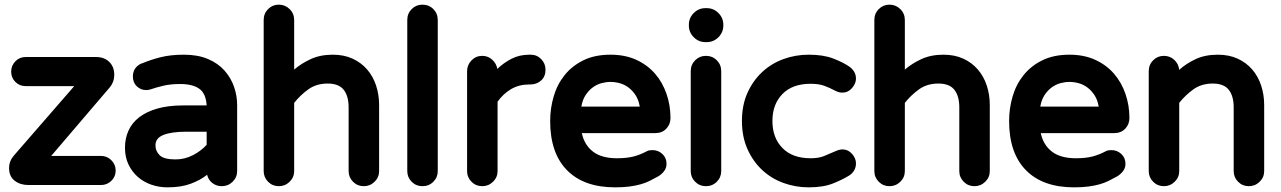

<svg xmlns="http://www.w3.org/2000/svg" viewBox="-20 -775 5506 825"><path d="M19 -53Q19 -83 40 -107L299 -405H90Q64 -405 46 -423Q28 -441 28 -467Q28 -493 46 -511.5Q64 -530 90 -530H393Q428 -530 449.5 -509Q471 -488 471 -453Q471 -423 452 -400L200 -105H414Q440 -105 458.5 -86.5Q477 -68 477 -42Q477 -16 458.5 2Q440 20 414 20H102Q67 20 43 1.5Q19 -17 19 -53Z M517 -140Q517 -180 532 -213.5Q547 -247 578 -271Q609 -295 656 -308.5Q703 -322 767 -322H868Q865 -373 836.5 -393.5Q808 -414 754 -414Q714 -414 683.5 -407Q653 -400 627 -391Q618 -388 608 -388Q585 -388 568 -404Q551 -420 551 -446Q551 -486 589 -503V-502Q626 -518 669.5 -529Q713 -540 770 -540Q830 -540 873.5 -521.5Q917 -503 944.5 -472Q972 -441 985.5 -402.5Q999 -364 999 -323V-40Q999 -13 979.5 6Q960 25 933 25Q910 25 892.5 11.5Q875 -2 870 -24Q841 -1 799.5 14.5Q758 30 700 30Q663 30 630 18.5Q597 7 572 -15Q547 -37 532 -68.5Q517 -100 517 -140ZM734 -90Q774 -90 809.5 -108.5Q845 -127 868 -153V-209H779Q718 -209 683 -195.5Q648 -182 648 -150Q648 -126 666 -108Q684 -90 734 -90Z M1178 -755Q1205 -755 1224.5 -736Q1244 -717 1244 -689V-476Q1274 -502 1315 -521Q1356 -540 1410 -540Q1458 -540 1495 -523Q1532 -506 1557.5 -476.5Q1583 -447 1596 -407.5Q1609 -368 1609 -324V-40Q1609 -13 1589.5 6Q1570 25 1543 25Q1516 25 1497 6Q1478 -13 1478 -40V-314Q1478 -362 1457 -389Q1436 -416 1388 -416Q1340 -416 1305.5 -391.5Q1271 -367 1244 -333V-40Q1244 -13 1224.5 6Q1205 25 1178 25Q1151 25 1132 6Q1113 -13 1113 -40V-689Q1113 -717 1132 -736Q1151 -755 1178 -755Z M1730 -689Q1730 -717 1749 -736Q1768 -755 1795 -755Q1823 -755 1842 -736Q1861 -717 1861 -689V-40Q1861 -13 1842 6Q1823 25 1795 25Q1768 25 1749 6Q1730 -13 1730 -40Z M2052 -535Q2077 -535 2095 -518.5Q2113 -502 2117 -479Q2144 -505 2178 -522.5Q2212 -540 2255 -540H2260Q2287 -540 2305.5 -521Q2324 -502 2324 -475Q2324 -446 2305 -429Q2286 -412 2258 -412H2253Q2210 -412 2176 -392Q2142 -372 2118 -338V-40Q2118 -13 2098.5 6Q2079 25 2052 25Q2025 25 2006 6Q1987 -13 1987 -40V-469Q1987 -496 2006 -515.5Q2025 -535 2052 -535Z M2344 -255Q2344 -309 2359 -360.5Q2374 -412 2406 -452Q2438 -492 2487 -516Q2536 -540 2603 -540Q2666 -540 2714 -518Q2762 -496 2794.5 -458.5Q2827 -421 2844 -371.5Q2861 -322 2861 -268Q2861 -241 2843 -222Q2825 -203 2795 -203H2480Q2491 -152 2528 -123.5Q2565 -95 2631 -95Q2673 -95 2702 -102.5Q2731 -110 2757 -124Q2764 -128 2770 -129Q2776 -130 2784 -130Q2808 -130 2826 -113.5Q2844 -97 2844 -71Q2844 -53 2833 -39Q2822 -25 2808 -17Q2790 -7 2772 2Q2754 11 2732.5 17Q2711 23 2684.5 26.5Q2658 30 2623 30Q2489 30 2416.5 -43.5Q2344 -117 2344 -255ZM2729 -317Q2724 -346 2711 -366Q2698 -386 2680.5 -399Q2663 -412 2643 -417.5Q2623 -423 2603 -423Q2584 -423 2564 -417.5Q2544 -412 2526.5 -399Q2509 -386 2496 -366Q2483 -346 2478 -317Z M2948 -469Q2948 -497 2967 -516Q2986 -535 3013 -535Q3041 -535 3060 -516Q3079 -497 3079 -469V-40Q3079 -13 3060 6Q3041 25 3013 25Q2986 25 2967 6Q2948 -13 2948 -40ZM2940 -665V-669Q2940 -698 2961 -719Q2982 -740 3011 -740H3017Q3046 -740 3067 -719Q3088 -698 3088 -669V-665Q3088 -636 3067 -615Q3046 -594 3017 -594H3011Q2982 -594 2961 -615Q2940 -636 2940 -665Z M3168 -255Q3168 -323 3191.5 -375.5Q3215 -428 3254.5 -465Q3294 -502 3346 -521Q3398 -540 3455 -540Q3518 -540 3560.5 -523.5Q3603 -507 3629 -489Q3642 -480 3650 -467Q3658 -454 3658 -437Q3658 -416 3641 -396.5Q3624 -377 3600 -377Q3584 -377 3569 -385Q3545 -398 3521.5 -406.5Q3498 -415 3463 -415Q3385 -415 3342 -371Q3299 -327 3299 -255Q3299 -183 3342 -139Q3385 -95 3463 -95Q3498 -95 3521 -104.5Q3544 -114 3569 -125Q3587 -133 3600 -133Q3624 -133 3641 -114Q3658 -95 3658 -73Q3658 -56 3650 -42.5Q3642 -29 3629 -21Q3602 -4 3560 13Q3518 30 3455 30Q3398 30 3346 11Q3294 -8 3254.5 -45Q3215 -82 3191.5 -135Q3168 -188 3168 -255Z M3802 -755Q3829 -755 3848.5 -736Q3868 -717 3868 -689V-476Q3898 -502 3939 -521Q3980 -540 4034 -540Q4082 -540 4119 -523Q4156 -506 4181.5 -476.5Q4207 -447 4220 -407.5Q4233 -368 4233 -324V-40Q4233 -13 4213.5 6Q4194 25 4167 25Q4140 25 4121 6Q4102 -13 4102 -40V-314Q4102 -362 4081 -389Q4060 -416 4012 -416Q3964 -416 3929.5 -391.5Q3895 -367 3868 -333V-40Q3868 -13 3848.5 6Q3829 25 3802 25Q3775 25 3756 6Q3737 -13 3737 -40V-689Q3737 -717 3756 -736Q3775 -755 3802 -755Z M4316 -255Q4316 -309 4331 -360.5Q4346 -412 4378 -452Q4410 -492 4459 -516Q4508 -540 4575 -540Q4638 -540 4686 -518Q4734 -496 4766.5 -458.5Q4799 -421 4816 -371.5Q4833 -322 4833 -268Q4833 -241 4815 -222Q4797 -203 4767 -203H4452Q4463 -152 4500 -123.5Q4537 -95 4603 -95Q4645 -95 4674 -102.5Q4703 -110 4729 -124Q4736 -128 4742 -129Q4748 -130 4756 -130Q4780 -130 4798 -113.5Q4816 -97 4816 -71Q4816 -53 4805 -39Q4794 -25 4780 -17Q4762 -7 4744 2Q4726 11 4704.5 17Q4683 23 4656.5 26.5Q4630 30 4595 30Q4461 30 4388.5 -43.5Q4316 -117 4316 -255ZM4701 -317Q4696 -346 4683 -366Q4670 -386 4652.5 -399Q4635 -412 4615 -417.5Q4595 -423 4575 -423Q4556 -423 4536 -417.5Q4516 -412 4498.5 -399Q4481 -386 4468 -366Q4455 -346 4450 -317Z M4916 -40V-469Q4916 -497 4935 -516Q4954 -535 4981 -535Q5007 -535 5025.5 -518Q5044 -501 5047 -475Q5077 -502 5117.5 -521Q5158 -540 5213 -540Q5261 -540 5298 -523Q5335 -506 5360.5 -476.5Q5386 -447 5399 -407.5Q5412 -368 5412 -324V-40Q5412 -13 5392.5 6Q5373 25 5346 25Q5319 25 5300 6Q5281 -13 5281 -40V-314Q5281 -362 5260 -389Q5239 -416 5191 -416Q5143 -416 5108.5 -391.5Q5074 -367 5047 -333V-40Q5047 -13 5027.5 6Q5008 25 4981 25Q4954 25 4935 6Q4916 -13 4916 -40Z"/></svg>

Font: Varela Round Precious
Style: Bold
Weight: 700
Version: Version 1.000